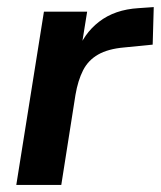

<svg xmlns="http://www.w3.org/2000/svg" viewBox="-20 -522 454 542"><path d="M26 0 104 -489H226L207 -371H197Q215 -426 259.5 -460.5Q304 -495 371 -499L414 -502L411 -396L330 -388Q285 -384 257 -368Q229 -352 214.5 -323.5Q200 -295 193 -254L153 0Z"/></svg>

Font: Nunito Sans 12pt ExtraLight
Style: Italic
Weight: 200
Italic angle: -9°
Designer: Vernon Adams
Foundry: Vernon Adams
Version: Version 3.101;gftools[0.9.27]